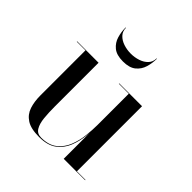

<svg xmlns="http://www.w3.org/2000/svg" viewBox="-187 -811 954 954"><g transform="rotate(45 290.0 -334.5)"><path d="M234.5 10Q176 10 145.8 -9.8Q115.5 -29.5 104.2 -63.5Q93 -97.5 93 -141V-457.5H32V-460H182.5V-152Q182.5 -110 186 -74.2Q189.5 -38.5 202.5 -16.8Q215.5 5 243.5 5Q296.5 5 327.5 -19.8Q358.5 -44.5 373.5 -82.5Q388.5 -120.5 393 -162Q397.5 -203.5 397.5 -237L400 -242Q400 -206.5 396 -163.2Q392 -120 376.5 -80.5Q361 -41 327.5 -15.5Q294 10 234.5 10ZM397.5 0V-457.5H327.5V-460H488V-2.5H548V0ZM263.5 -550Q218.5 -550 194.8 -569.5Q171 -589 162.2 -618.8Q153.5 -648.5 153.5 -679H156Q156 -654.5 171.5 -638Q187 -621.5 211.8 -613.2Q236.5 -605 263.5 -605Q290.5 -605 315.2 -613.2Q340 -621.5 355.5 -638Q371 -654.5 371 -679H373.5Q373.5 -648.5 364.8 -618.8Q356 -589 332.2 -569.5Q308.5 -550 263.5 -550Z"/></g></svg>

Font: Bodoni Moda 72pt
Style: Regular
Weight: 400
Designer: Owen Earl
Foundry: indestructible type
Version: Version 2.005